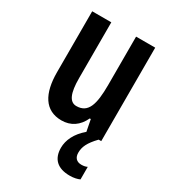

<svg xmlns="http://www.w3.org/2000/svg" viewBox="-188 -640 860 966"><g transform="rotate(30 242.0 -156.5)"><path d="M353 108C353 74 366 45 409 0H424V-543H313V-262C313 -149 295 -90 227 -90C187 -90 169 -132 169 -219V-543H58V-189C58 -66 101 10 198 10C252 10 293 -18 317 -70H323L336 -3C287 38 265 86 265 130C265 194 301 230 373 230C398 230 417 225 430 219V146C422 150 412 153 396 153C368 153 353 136 353 108Z"/></g></svg>

Font: Noto Sans Devanagari ExtraCondensed SemiBold
Style: Regular
Weight: 600
Width: 2
Designer: Jelle Bosma - Monotype Design Team
Foundry: Monotype Imaging Inc.
Version: Version 2.004